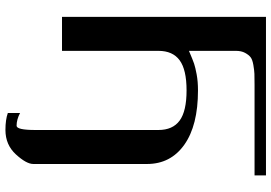

<svg xmlns="http://www.w3.org/2000/svg" viewBox="-166 -624 998 706"><g transform="rotate(90 333.0 -271.0)"><path d="M625 -708H292Q264.6 -708 251.5 -707.5Q238.3 -707 218.8 -703.6Q199.2 -700.2 190.4 -693.4Q181.6 -686.5 174.3 -672.9Q167 -659.2 167 -639.6V-466.8Q201.2 -481.4 214.4 -485.8Q227.5 -490.2 253.4 -495.1Q279.3 -500 312.5 -500Q441.4 -500 512.2 -449.7Q583 -399.4 583 -312.5V105.5Q583 130.9 547.9 169.4Q512.7 208 458 208Q419.9 208 395.5 199.2V154.3Q419.9 167 442.4 167Q458 167 458 97.7V-354.5Q458 -407.2 423.3 -432.6Q388.7 -458 312.5 -458Q236.3 -458 201.7 -432.6Q167 -407.2 167 -354.5V0H42V-750H625Z"/></g></svg>

Font: okolaks
Style: Bold
Weight: 600
Width: 8
Version: Version 000.6.0